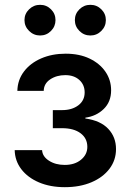

<svg xmlns="http://www.w3.org/2000/svg" viewBox="-20 -777 546 804"><path d="M251.5 6.8Q190.4 6.8 143.3 -13.2Q96.2 -33.2 69.3 -68.4Q42.5 -103.5 41.5 -148.4H156.2Q157.7 -121.6 185.1 -104Q212.4 -86.4 251 -86.4Q293 -86.4 319.3 -108.2Q345.7 -129.9 345.7 -162.1Q345.7 -197.8 317.4 -219Q289.1 -240.2 240.2 -240.2H201.2V-315.9H240.2Q281.2 -315.9 307.9 -335.9Q334.5 -356 334.5 -390.1Q334.5 -421.9 312.3 -442.1Q290 -462.4 253.4 -462.4Q216.8 -462.4 190.2 -444.6Q163.6 -426.8 163.1 -396.5H52.7Q53.7 -442.4 80.3 -477.5Q106.9 -512.7 152.6 -532.5Q198.2 -552.2 254.9 -552.2Q312.5 -552.2 355.2 -531.7Q397.9 -511.2 421.6 -476.6Q445.3 -441.9 445.3 -398.9Q445.3 -350.6 414.3 -320.6Q383.3 -290.5 337.4 -284.2V-280.8Q400.9 -272 433.3 -237.5Q465.8 -203.1 465.8 -152.8Q465.8 -106.4 438.5 -70.3Q411.1 -34.2 362.8 -13.7Q314.5 6.8 251.5 6.8ZM358.4 -628.4Q331.5 -628.4 312.5 -647.5Q293.5 -666.5 293.5 -692.9Q293.5 -719.2 312.5 -738Q331.5 -756.8 358.4 -756.8Q385.3 -756.8 404.3 -738Q423.3 -719.2 423.3 -692.9Q423.3 -666.5 404.3 -647.5Q385.3 -628.4 358.4 -628.4ZM147.9 -628.4Q121.1 -628.4 101.8 -647.5Q82.5 -666.5 82.5 -692.9Q82.5 -719.2 101.8 -738Q121.1 -756.8 147.9 -756.8Q174.8 -756.8 193.6 -738Q212.4 -719.2 212.4 -692.9Q212.4 -666.5 193.6 -647.5Q174.8 -628.4 147.9 -628.4Z"/></svg>

Font: Inter
Style: 540
Weight: 540
Designer: Rasmus Andersson
Foundry: rsms
Version: Version 4.001;git-66647c0bb